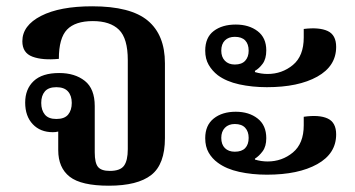

<svg xmlns="http://www.w3.org/2000/svg" viewBox="-20 -579 1127 610"><path d="M326 11Q238 11 201.5 -17.5Q165 -46 165 -102V-161Q157 -159 148 -159Q108 -159 84 -184.5Q60 -210 60 -253Q60 -296 87 -321.5Q114 -347 168 -347Q218 -347 249.5 -322Q281 -297 281 -242V-95Q281 -61 291.5 -48.5Q302 -36 329 -36Q362 -36 374 -52.5Q386 -69 386 -105V-388Q386 -457 358 -484.5Q330 -512 275 -512Q219 -512 193 -485Q167 -458 167 -392Q115 -387 83 -399Q51 -411 51 -448Q51 -498 110.5 -528.5Q170 -559 273 -559Q395 -559 449.5 -513.5Q504 -468 504 -378V-140Q504 -57 460.5 -23Q417 11 326 11ZM159 -201Q185 -201 196.5 -215Q208 -229 208 -252Q208 -275 196 -288.5Q184 -302 159 -302Q134 -302 122.5 -288.5Q111 -275 111 -252Q111 -229 122.5 -215Q134 -201 159 -201Z M828 -302Q781 -302 740 -311Q699 -320 672 -340Q654 -354 643 -373Q632 -392 632 -418Q632 -460 659 -480.5Q686 -501 729 -501Q771 -501 798.5 -480Q826 -459 826 -419Q826 -392 814.5 -376.5Q803 -361 790 -354V-350Q810 -344 830 -344Q876 -344 910.5 -372.5Q945 -401 945 -460V-487Q994 -493 1021 -480.5Q1048 -468 1048 -430Q1048 -369 988 -335.5Q928 -302 828 -302ZM726 -374Q748 -374 759 -386Q770 -398 770 -418Q770 -439 759 -450.5Q748 -462 726 -462Q706 -462 694.5 -450.5Q683 -439 683 -418Q683 -398 694.5 -386Q706 -374 726 -374ZM828 -24Q781 -24 740 -33Q699 -42 672 -62Q654 -75 643 -94Q632 -113 632 -140Q632 -181 659 -202.5Q686 -224 729 -224Q771 -224 798.5 -202.5Q826 -181 826 -140Q826 -114 814.5 -98.5Q803 -83 790 -75V-72Q810 -66 830 -66Q876 -66 910.5 -94.5Q945 -123 945 -181V-208Q994 -215 1021 -202.5Q1048 -190 1048 -152Q1048 -91 988 -57.5Q928 -24 828 -24ZM726 -97Q748 -97 759 -108.5Q770 -120 770 -141Q770 -161 759 -173Q748 -185 726 -185Q706 -185 694.5 -173Q683 -161 683 -141Q683 -120 694.5 -108.5Q706 -97 726 -97Z"/></svg>

Font: Noto Serif Thai SemiBold
Style: Regular
Weight: 600
Designer: Monotype Design Team
Foundry: Monotype Imaging Inc.
Version: Version 2.001; ttfautohint (v1.8.4.7-5d5b)